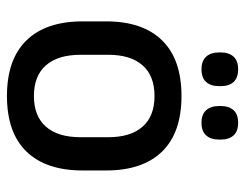

<svg xmlns="http://www.w3.org/2000/svg" viewBox="-98 -611 722 566"><g transform="rotate(90 263.0 -328.0)"><path d="M263 12.5Q155 12.5 99 -45Q43 -102.5 43 -210.5V-280Q43 -387.5 99 -444.8Q155 -502 263 -502Q371 -502 426.8 -444.8Q482.5 -387.5 482.5 -280V-210.5Q482.5 -102.5 426.8 -45Q371 12.5 263 12.5ZM263 -67Q322.5 -67 353.5 -102.5Q384.5 -138 384.5 -204.5V-286Q384.5 -352 353.5 -387.2Q322.5 -422.5 263 -422.5Q203.5 -422.5 172.5 -387.2Q141.5 -352 141.5 -286V-204.5Q141.5 -138 172.5 -102.5Q203.5 -67 263 -67ZM184 -561Q159.5 -561 147 -574.8Q134.5 -588.5 134.5 -613.5V-617Q134.5 -642 147 -655.5Q159.5 -669 184 -669Q209.5 -669 221.8 -655.5Q234 -642 234 -617V-613.5Q234 -588.5 221.8 -574.8Q209.5 -561 184 -561ZM342 -561Q317 -561 304.8 -574.8Q292.5 -588.5 292.5 -613.5V-617Q292.5 -642 304.8 -655.5Q317 -669 342 -669Q367 -669 379.2 -655.5Q391.5 -642 391.5 -617V-613.5Q391.5 -588.5 379.2 -574.8Q367 -561 342 -561Z"/></g></svg>

Font: Anek Tamil Medium
Style: Regular
Weight: 500
Designer: Aadarsh Rajan (Tamil), Yesha Goshar (Latin)
Foundry: Ek Type
Version: Version 1.003